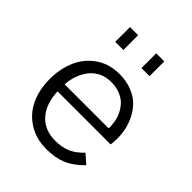

<svg xmlns="http://www.w3.org/2000/svg" viewBox="-198 -801 920 920"><g transform="rotate(45 262.0 -341.5)"><path d="M144 -589.8V-689.9H199.2V-589.8ZM321.8 -589.8V-689.9H376.5V-589.8ZM275.4 7.3Q204.1 7.3 151.9 -25.9Q99.6 -59.1 73.7 -115Q47.9 -170.9 47.9 -241.7Q47.9 -311.5 72.5 -368.4Q97.2 -425.3 147.9 -460.4Q198.7 -495.6 267.6 -495.6Q313.5 -495.6 350.6 -481.2Q387.7 -466.8 411.1 -444.1Q434.6 -421.4 450.2 -391.1Q465.8 -360.8 472.4 -330.8Q479 -300.8 479 -270Q479 -239.3 475.6 -226.6H116.2Q120.1 -144 161.6 -97.7Q203.1 -51.3 275.9 -51.3Q320.3 -51.3 353.3 -65.2Q386.2 -79.1 418.9 -113.3L463.9 -73.7Q422.9 -30.8 378.7 -11.7Q334.5 7.3 275.4 7.3ZM116.2 -274.4H414.6Q415.5 -293 413.6 -305.2Q411.1 -331.1 401.4 -354.2Q391.6 -377.4 374.5 -397.2Q357.4 -417 329.6 -428.7Q301.8 -440.4 267.1 -440.4Q202.1 -440.4 162.4 -395Q122.6 -349.6 116.2 -274.4Z"/></g></svg>

Font: HK Grotesk Legacy
Style: Regular
Weight: 400
Designer: Alfredo Marco Pradil
Foundry: Hanken Design Co.
Version: Version 2.022;PS 002.022;hotconv 1.0.88;makeotf.lib2.5.64775